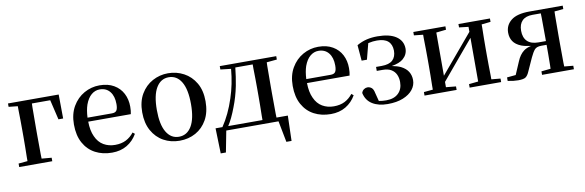

<svg xmlns="http://www.w3.org/2000/svg" viewBox="-50 -967 4777 1567"><g transform="rotate(-10 2338.5 -183.5)"><path d="M40 0V-29L115 -36Q115 -50 115 -67Q116 -108 116.5 -153Q117 -198 117 -232V-287Q117 -326 116.5 -372Q116 -418 115 -461Q115 -477 115 -491L40 -499V-527H460L462 -328H423L384 -493H232Q231 -479 231 -461Q231 -418 230.5 -372Q230 -326 230 -287V-232Q230 -198 230.5 -153Q231 -108 231 -67Q231 -50 232 -36L314 -29V0Z M808 16Q730 16 669.5 -16Q609 -48 574.5 -110.5Q540 -173 540 -264Q540 -351 576.5 -413.5Q613 -476 672.5 -509.5Q732 -543 800 -543Q870 -543 919 -514.5Q968 -486 993 -437.5Q1018 -389 1018 -328Q1018 -292 1012 -267H659Q660 -192 683 -143Q706 -91 748 -66.5Q790 -42 843 -42Q896 -42 934 -61.5Q972 -81 1000 -117L1017 -103Q985 -47 932 -15.5Q879 16 808 16ZM659 -300H861Q890 -300 900.5 -316Q911 -332 911 -369Q911 -434 880.5 -472Q850 -510 796 -510Q758 -510 727 -484Q696 -458 677 -406Q662 -362 659 -300Z M1368 16Q1295 16 1235.5 -17Q1176 -50 1141 -113Q1106 -176 1106 -265Q1106 -354 1142.5 -416Q1179 -478 1239 -510.5Q1299 -543 1368 -543Q1438 -543 1498 -511Q1558 -479 1594.5 -417Q1631 -355 1631 -265Q1631 -175 1596 -112.5Q1561 -50 1501.5 -17Q1442 16 1368 16ZM1368 -17Q1435 -17 1472.5 -79.5Q1510 -142 1510 -263Q1510 -385 1472.5 -447.5Q1435 -510 1368 -510Q1302 -510 1264.5 -447.5Q1227 -385 1227 -263Q1227 -142 1264.5 -79.5Q1302 -17 1368 -17Z M1795 -499V-527H2263V-499L2178 -491Q2178 -477 2177 -461Q2177 -419 2176.5 -374.5Q2176 -330 2176 -296V-232Q2176 -198 2176.5 -153Q2177 -108 2177 -67Q2178 -48 2178 -33H2272L2266 176H2223L2189 0H1756L1722 176H1679L1673 -33H1730Q1793 -126 1834 -252Q1871 -363 1882 -489ZM2062 -33Q2062 -48 2062 -67Q2063 -108 2063.5 -153Q2064 -198 2064 -232V-296Q2064 -330 2063.5 -374.5Q2063 -419 2062 -461Q2062 -479 2062 -494H1918Q1910 -418 1896 -345Q1878 -256 1847 -177Q1831 -134 1812 -94Q1796 -61 1778 -33Z M2621 16Q2543 16 2482.5 -16Q2422 -48 2387.5 -110.5Q2353 -173 2353 -264Q2353 -351 2389.5 -413.5Q2426 -476 2485.5 -509.5Q2545 -543 2613 -543Q2683 -543 2732 -514.5Q2781 -486 2806 -437.5Q2831 -389 2831 -328Q2831 -292 2825 -267H2472Q2473 -192 2496 -143Q2519 -91 2561 -66.5Q2603 -42 2656 -42Q2709 -42 2747 -61.5Q2785 -81 2813 -117L2830 -103Q2798 -47 2745 -15.5Q2692 16 2621 16ZM2472 -300H2674Q2703 -300 2713.5 -316Q2724 -332 2724 -369Q2724 -434 2693.5 -472Q2663 -510 2609 -510Q2571 -510 2540 -484Q2509 -458 2490 -406Q2475 -362 2472 -300Z M3092 16Q3015 16 2965 -15.5Q2915 -47 2902 -109Q2908 -128 2922 -137.5Q2936 -147 2951 -147Q2970 -147 2985 -135Q3000 -123 3006 -92L3024 -22Q3026 -21 3028 -21Q3053 -16 3086 -16Q3150 -16 3186 -50.5Q3222 -85 3222 -144Q3222 -178 3209.5 -205.5Q3197 -233 3170 -249.5Q3143 -266 3098 -266H3050V-299H3096Q3159 -299 3188 -326.5Q3217 -354 3217 -405Q3216 -457 3185.5 -483.5Q3155 -510 3094 -510Q3059 -510 3030 -503Q3025 -502 3021 -501L2987 -370H2943L2932 -500Q2972 -523 3013.5 -533Q3055 -543 3103 -543Q3204 -543 3258 -506.5Q3312 -470 3313 -406Q3313 -356 3274 -322Q3243 -295 3178 -284Q3221 -276 3251 -262Q3292 -241 3310.5 -210.5Q3329 -180 3329 -141Q3329 -98 3301 -62.5Q3273 -27 3220 -5.5Q3167 16 3092 16Z M3399 0V-29L3474 -36Q3474 -50 3474 -67Q3475 -108 3475.5 -153Q3476 -198 3476 -232V-296Q3476 -330 3475.5 -374.5Q3475 -419 3474 -461Q3474 -478 3474 -491L3399 -499V-527H3665V-499L3583 -490V-132L3700 -271L3850 -449V-490L3773 -499V-527H4034V-499L3959 -491Q3959 -478 3959 -461Q3958 -419 3957.5 -374.5Q3957 -330 3957 -296V-232Q3957 -198 3957.5 -153Q3958 -108 3959 -67Q3959 -50 3959 -36L4034 -29V0H3773V-29L3850 -37V-399L3728 -254L3583 -81V-37L3665 -29V0Z M4362 -527H4637V-499L4563 -492Q4563 -478 4562 -461Q4562 -419 4561.5 -374.5Q4561 -330 4561 -296V-232Q4561 -198 4561.5 -153Q4562 -108 4562 -67Q4563 -50 4563 -36L4637 -29V0H4373V-29L4450 -37Q4450 -51 4451 -67Q4451 -109 4452 -157Q4452 -198 4452 -235H4408Q4369 -235 4352 -215Q4335 -195 4316 -154L4267 -46Q4254 -15 4237 -2.5Q4220 10 4174 10Q4154 10 4133 7.5Q4112 5 4088 0V-29L4161 -36L4206 -141Q4228 -195 4264 -222Q4288 -240 4325 -248Q4278 -254 4246 -266Q4201 -284 4180.5 -314.5Q4160 -345 4160 -387Q4160 -449 4209 -488Q4258 -527 4362 -527ZM4450 -496H4381Q4325 -496 4296 -467Q4267 -438 4267 -384Q4267 -327 4298 -296.5Q4329 -266 4390 -266H4452V-296Q4452 -330 4451.5 -374.5Q4451 -419 4451 -461Q4450 -480 4450 -496Z"/></g></svg>

Font: Early Summer Mincho SemiBold
Style: Regular
Weight: 600
Designer: GuiWonder
Version: Version 1.002